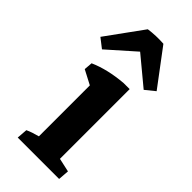

<svg xmlns="http://www.w3.org/2000/svg" viewBox="-208 -602 639 639"><g transform="rotate(45 112.0 -282.0)"><path d="M147 -563.5 242.7 -436 209 -408.7 110.8 -490.2 15.6 -405.8 -17.6 -431.6 76.2 -561Q110.4 -565.9 147 -563.5ZM24.9 0 27.8 -37.6Q45.4 -45.9 71.8 -52.7V-292.5L21.5 -318.8L23.9 -348.6Q75.7 -371.6 146 -377.4H174.3V-49.3L222.7 -38.6L219.7 0Z"/></g></svg>

Font: Markazi Text SemiBold
Style: Regular
Weight: 600
Designer: Borna Izadpanah (Arabic designer), Fiona Ross (Arabic design director) and Florian Runge (Latin designer)
Foundry: Borna Izadpanah and Florian Runge
Version: Version 1.001; ttfautohint (v1.8.3)